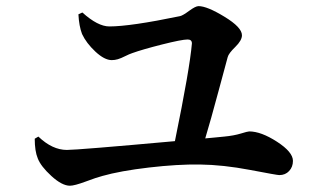

<svg xmlns="http://www.w3.org/2000/svg" viewBox="-20 -674 1040 618"><path d="M232.4 -627.9 245.1 -633.8Q294.9 -588.9 332 -588.9Q399.4 -588.9 559.6 -622.1Q568.4 -624 588.9 -639.2Q609.4 -654.3 619.1 -654.3Q646.5 -654.3 702.6 -620.1Q758.8 -585.9 758.8 -560.5Q758.8 -543.9 737.3 -522.9Q715.8 -502 712.9 -490.2Q711.9 -487.3 684.6 -385.3Q657.2 -283.2 640.6 -228.5Q650.4 -229.5 671.4 -231.4Q692.4 -233.4 702.1 -234.4Q732.4 -237.3 754.9 -244.1Q777.3 -251 782.2 -251Q820.3 -251 871.6 -217.8Q922.9 -184.6 922.9 -156.2Q922.9 -136.7 910.6 -123.5Q898.4 -110.4 878.9 -110.4Q872.1 -110.4 785.2 -127Q698.2 -143.6 623 -144.5Q551.8 -145.5 459.5 -134.8Q367.2 -124 308.6 -107.4Q293 -103.5 256.3 -89.8Q219.7 -76.2 205.1 -76.2Q179.7 -76.2 145.5 -107.4Q111.3 -138.7 101.6 -164.1Q91.8 -187.5 91.8 -227.5L103.5 -234.4Q148.4 -191.4 195.3 -191.4Q229.5 -191.4 543 -219.7Q590.8 -453.1 597.7 -534.2Q597.7 -546.9 584 -546.9Q565.4 -546.9 501.5 -530.8Q437.5 -514.6 405.3 -502.9Q396.5 -500 382.8 -493.2Q369.1 -486.3 359.4 -483.4Q349.6 -480.5 339.8 -480.5Q316.4 -480.5 287.1 -507.8Q257.8 -535.2 244.1 -564.5Q234.4 -589.8 232.4 -627.9Z"/></svg>

Font: GenRyuMin TW TTF Bold
Style: Regular
Weight: 700
Version: Version 1.300